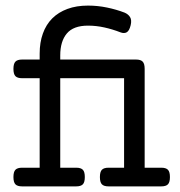

<svg xmlns="http://www.w3.org/2000/svg" viewBox="-20 -663 640 683"><path d="M121.1 -384.8H58.6Q42 -384.8 34.9 -392.1Q27.8 -399.4 27.8 -418Q27.8 -436.5 34.9 -443.8Q42 -451.2 58.6 -451.2H121.1V-472.2Q121.1 -512.2 132.6 -543.9Q144 -575.7 166 -597.7Q188 -619.6 220 -631.3Q252 -643.1 293 -643.1Q327.6 -643.1 360.6 -636.2Q393.6 -629.4 422.9 -618.2Q436 -612.8 442.6 -602.3Q449.2 -591.8 444.8 -573.2Q439.9 -553.2 430.7 -548.1Q421.4 -543 408.7 -547.9Q379.9 -559.1 351.1 -565.4Q322.3 -571.8 293 -571.8Q241.2 -571.8 217.8 -543.9Q194.3 -516.1 194.3 -465.8V-451.2H463.9Q480.5 -451.2 487.5 -443.8Q494.6 -436.5 494.6 -418V-66.4H553.7Q570.3 -66.4 577.4 -59.1Q584.5 -51.8 584.5 -33.2Q584.5 -14.6 577.4 -7.3Q570.3 0 553.7 0H366.2Q349.6 0 342.5 -7.3Q335.4 -14.6 335.4 -33.2Q335.4 -51.8 342.5 -59.1Q349.6 -66.4 366.2 -66.4H421.4V-384.8H194.3V-66.4H251Q267.6 -66.4 274.7 -59.1Q281.7 -51.8 281.7 -33.2Q281.7 -14.6 274.7 -7.3Q267.6 0 251 0H58.6Q42 0 34.9 -7.3Q27.8 -14.6 27.8 -33.2Q27.8 -51.8 34.9 -59.1Q42 -66.4 58.6 -66.4H121.1Z"/></svg>

Font: Courier Prime
Style: Regular
Weight: 400
Designer: Alan Dague-Greene
Foundry: Quote-Unquote Apps
Version: Version 1.203